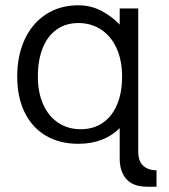

<svg xmlns="http://www.w3.org/2000/svg" viewBox="-20 -532 640 725"><path d="M276 -512Q322 -512 361.5 -491.8Q401 -471.5 432 -439V-500H502V41Q502 76 520.5 93.5Q539 111 571 111V173H535Q483 173 457.5 144.5Q432 116 432 67V-48Q403.5 -19.5 364 -4.2Q324.5 11 276 11Q205 11 153 -19.8Q101 -50.5 73 -107.8Q45 -165 45 -243Q45 -321.5 73 -382.5Q101 -443.5 153.5 -477.8Q206 -512 276 -512ZM285 -44Q332.5 -44 367.8 -68Q403 -92 422 -137Q441 -182 441 -243Q441 -304.5 420 -350.2Q399 -396 361.5 -420.5Q324 -445 276 -445Q228.5 -445 194 -420.5Q159.5 -396 141.2 -350.5Q123 -305 123 -243Q123 -182.5 143.2 -137.5Q163.5 -92.5 200.2 -68.2Q237 -44 285 -44Z"/></svg>

Font: JuliaMono
Style: Regular
Weight: 400
Monospace: yes
Designer: cormullion
Foundry: corm
Version: Version 0.055; ttfautohint (v1.8.4)